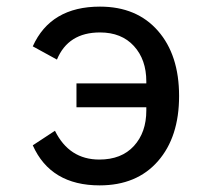

<svg xmlns="http://www.w3.org/2000/svg" viewBox="-20 -548 640 580"><path d="M281 12Q133 12 79 -109L146 -153Q189 -66 280 -66Q347 -66 384.5 -107Q422 -148 422 -214V-224H211V-296H422V-302Q422 -368 384.5 -409Q347 -450 282 -450Q186 -450 152 -368L79 -408Q133 -528 282 -528Q393 -528 457 -455Q521 -382 521 -258Q521 -134 457 -61Q393 12 281 12Z"/></svg>

Font: IBM Plex Mono Text
Style: Regular
Weight: 450
Designer: Mike Abbink, Paul van der Laan, Pieter van Rosmalen
Foundry: Bold Monday
Version: Version 2.000